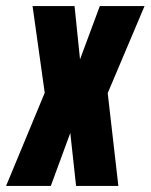

<svg xmlns="http://www.w3.org/2000/svg" viewBox="-48 -611 495 631"><path d="M-28 0 99 -306 59 -591H197L215 -416L280 -591H427L306 -305L341 0H202L183 -174L119 0Z"/></svg>

Font: Alumni Sans Thin ExtraBold
Style: Italic
Weight: 800
Italic angle: -8°
Version: Version 1.016